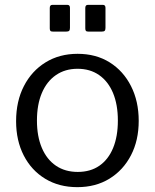

<svg xmlns="http://www.w3.org/2000/svg" viewBox="-20 -762 639 792"><path d="M299 10Q223.5 10 166.5 -24.6Q109.4 -59.3 77.9 -120.8Q46.4 -182.3 46.4 -262Q46.4 -344.6 78.7 -407.1Q110.9 -469.6 168.1 -504.8Q225.3 -540 300 -540Q376 -540 432.4 -504.7Q488.7 -469.4 520.4 -406.9Q552.2 -344.4 552.2 -263.4Q552.2 -183 520.3 -121.5Q488.4 -60 431.6 -25Q374.8 10 299 10ZM300.7 -52.8Q353.1 -52.8 390 -78.4Q427 -104.1 446.6 -151.6Q466.2 -199.1 466.2 -264.6Q466.2 -330.6 446.2 -378.5Q426.2 -426.3 388.9 -452.3Q351.6 -478.3 300 -478.3Q248.6 -478.3 210.8 -452.3Q173 -426.3 152.7 -378.5Q132.4 -330.6 132.4 -264.6Q132.4 -199.5 152.7 -151.8Q173 -104.1 210.8 -78.4Q248.6 -52.8 300.7 -52.8ZM268.6 -729.8V-646.9Q268.6 -638.3 265.2 -634.9Q261.9 -631.6 251.9 -631.6H199.4Q190.7 -631.6 188 -634.6Q185.3 -637.5 185.3 -644.9V-729.2Q185.3 -742 196.3 -742H257.7Q268.6 -742 268.6 -729.8ZM415.1 -729.8V-646.9Q415.1 -638.3 411.7 -634.9Q408.4 -631.6 398.4 -631.6H345.9Q337.2 -631.6 334.5 -634.6Q331.8 -637.5 331.8 -644.9V-729.2Q331.8 -742 342.8 -742H404.2Q415.1 -742 415.1 -729.8Z"/></svg>

Font: Libre Franklin Thin
Style: Regular
Weight: 100
Designer: Pablo Impallari, Rodrigo Fuenzalida, Nhung Nguyen
Foundry: Impallari Type
Version: Version 3.000